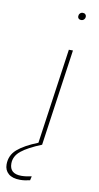

<svg xmlns="http://www.w3.org/2000/svg" viewBox="-165 -768 524 1015"><g transform="rotate(10 97.0 -260.5)"><path d="M213 -706Q213 -698 207 -691.5Q201 -685 191 -685Q183 -685 178 -689.5Q173 -694 173 -702Q173 -711 179 -717.5Q185 -724 194 -724Q203 -724 208 -719Q213 -714 213 -706ZM155 -519H177L103 0Q31 29 -4.5 57.5Q-40 86 -40 126Q-40 181 23 181Q47 181 78 174L73 196Q45 203 20 203Q-21 203 -42.5 184.5Q-64 166 -64 135Q-64 86 -27.5 54Q9 22 82 -7Z"/></g></svg>

Font: Fira Sans Thin
Style: Italic
Weight: 250
Italic angle: -8°
Designer: Carrois Corporate & Edenspiekermann AG
Foundry: Carrois Corporate GbR & Edenspiekermann AG
Version: Version 4.203